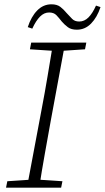

<svg xmlns="http://www.w3.org/2000/svg" viewBox="-20 -872 487 892"><path d="M8 0 14 -30 133 -38H149L270 -30L264 0ZM105 0 173 -362Q188 -440 201 -518Q214 -596 227 -674H283L216 -312Q202 -234 188 -156Q174 -78 162 0ZM119 -643 125 -674H381L375 -643L257 -635H240ZM109 -746Q125 -795 153 -823.5Q181 -852 219 -852Q245 -852 260.5 -840Q276 -828 289 -812Q303 -797 315 -784.5Q327 -772 348 -772Q372 -772 391 -791Q410 -810 426 -846L447 -839Q431 -791 403 -762.5Q375 -734 337 -734Q311 -734 295.5 -745.5Q280 -757 267 -772Q254 -789 242 -801.5Q230 -814 208 -814Q185 -814 166 -795Q147 -776 130 -739Z"/></svg>

Font: Source Serif 4 18pt Light
Style: Italic
Weight: 300
Italic angle: -12°
Designer: Frank Grießhammer
Foundry: Adobe Systems Incorporated
Version: Version 4.004;hotconv 1.0.116;makeotfexe 2.5.65601